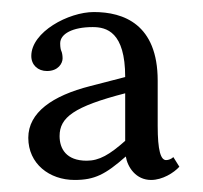

<svg xmlns="http://www.w3.org/2000/svg" viewBox="-20 -657 337 319"><path d="M188 -502V-423C162 -400 145 -390 124 -390C90 -390 79 -410 79 -431C79 -462 103 -480 188 -502ZM231 -358C250 -358 269 -370 278 -380L268 -396C265 -393 260 -391 256 -391C247 -391 242 -407 242 -448V-523C242 -617 185 -637 136 -637C94 -637 32 -604 32 -564C32 -549 43 -539 58 -539C77 -539 84 -552 84 -560C84 -565 83 -570 82 -572C81 -574 80 -578 80 -585C80 -601 101 -612 134 -612C157 -612 188 -604 188 -529L130 -514C67 -498 27 -470 27 -428C27 -385 62 -358 104 -358C137 -358 155 -367 189 -397C192 -379 206 -358 231 -358Z"/></svg>

Font: Linux Libertine O C
Style: Regular
Weight: 400
Designer: Philipp H. Poll
Foundry: Philipp H. Poll
Version: Version 4.0.3